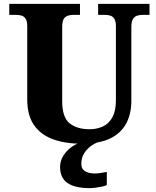

<svg xmlns="http://www.w3.org/2000/svg" viewBox="-20 -734 810 994"><path d="M403 10Q318 10 254.5 -13Q191 -36 156 -86.5Q121 -137 121 -219V-598Q121 -624 113 -636.5Q105 -649 92 -653Q79 -657 63 -657H28V-714H394V-657H360Q344 -657 330.5 -652.5Q317 -648 309.5 -635Q302 -622 302 -594V-210Q302 -127 340 -96Q378 -65 444 -65Q483 -65 514 -80Q545 -95 562.5 -128Q580 -161 580 -214V-598Q580 -624 572 -636.5Q564 -649 551.5 -653Q539 -657 523 -657H488V-714H754V-657H718Q702 -657 689 -652.5Q676 -648 668 -635Q660 -622 660 -594V-212Q660 -145 633.5 -95Q607 -45 551 -17.5Q495 10 403 10ZM445 240Q368 240 329.5 213.5Q291 187 291 130Q291 99 308 72Q325 45 352 26Q379 7 409 0H494Q473 6 451.5 21.5Q430 37 415.5 60Q401 83 401 115Q401 141 420.5 152.5Q440 164 470 164Q484 164 499.5 162Q515 160 533 156V224Q523 229 506 232.5Q489 236 472.5 238Q456 240 445 240Z"/></svg>

Font: Noto Serif Bengali ExtraBold
Style: Regular
Weight: 800
Designer: Juan Bruce, Universal Thirst, Indian Type Foundry and the Monotype Design Team.
Foundry: Monotype Imaging Inc.
Version: Version 2.003